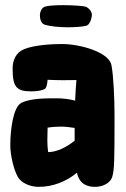

<svg xmlns="http://www.w3.org/2000/svg" viewBox="-20 -716 490 746"><path d="M154 -620C173 -614 209 -610 243 -610C272 -610 299 -612 315 -616C328 -618 337 -644 337 -660C337 -668 328 -684 313 -690C303 -693 262 -696 225 -696C194 -696 165 -694 154 -690C141 -685 135 -669 135 -656C135 -644 139 -624 154 -620ZM413 -463C403 -514 290 -545 221 -545C181 -545 112 -541 74 -525C43 -513 29 -483 29 -450C29 -379 43 -361 101 -361C122 -361 146 -364 156 -372C159 -375 163 -385 164 -398C164 -401 165 -404 165 -406C207 -404 245 -404 277 -405C275 -382 273 -355 272 -325C249 -331 225 -334 203 -334C163 -334 102 -335 64 -317L61 -315C32 -298 20 -215 20 -151C20 -116 32 -60 49 -29C62 -6 95 10 131 10C184 10 237 -10 279 -45C289 2 322 10 350 10C372 10 409 0 417 -32C424 -60 425 -85 425 -264C425 -334 421 -422 413 -463ZM216 -224C234 -224 251 -222 270 -219C270 -211 270 -204 270 -196V-169C239 -145 202 -125 167 -125C165 -139 164 -155 164 -171C164 -191 165 -207 165 -220C183 -223 200 -224 216 -224Z"/></svg>

Font: Manosque
Style: Regular
Weight: 400
Designer: Ariel Martín Pérez
Foundry: Ariel Martín Pérez
Version: Version 1.005;hotconv 1.0.109;makeotfexe 2.5.65596